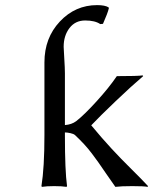

<svg xmlns="http://www.w3.org/2000/svg" viewBox="-20 -728 599 751"><path d="M153.8 -200.2V-483.9Q153.8 -579.6 214.1 -643.8Q274.4 -708 359.9 -708Q390.6 -708 404.8 -699.2L405.8 -695.8Q401.4 -676.8 382.8 -634.8L372.1 -633.8Q351.6 -647.9 313 -647.9Q274.4 -647.9 251.7 -618.2Q229 -588.4 229 -544.9Q229 -538.1 231.4 -499.8Q233.9 -461.4 233.9 -440.9V-238.8Q259.8 -240.7 277.8 -253.9Q308.6 -277.8 357.2 -331.1Q405.8 -384.3 437 -430.2Q519 -430.2 538.1 -433.1L540 -430.2Q495.1 -392.1 432.6 -332.5Q370.1 -272.9 336.9 -237.8Q379.4 -186.5 416 -147Q452.6 -107.4 493.9 -66.7Q535.2 -25.9 559.1 0L557.1 2.9Q543.9 0 497.1 0Q454.1 0 431.2 2.9Q416.5 -17.6 395.5 -48.3Q374.5 -79.1 364.7 -93Q355 -106.9 339.6 -127.2Q324.2 -147.5 309.1 -163.8Q293.9 -180.2 273.9 -199.2Q268.1 -204.6 255.1 -207.3Q242.2 -210 233.9 -210V-199.2Q233.9 -60.5 242.2 0L240.2 2.9Q221.7 0 191.9 0Q162.1 0 144 2.9L142.1 0Q153.8 -72.3 153.8 -200.2Z"/></svg>

Font: Linear Smooth
Style: Regular
Weight: 400
Designer: Philipp H. Poll, Flanker
Foundry: Philipp H. Poll, reworked by Flanker
Version: Version 1.061 | FøM Fix